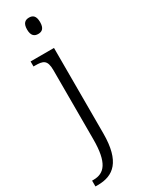

<svg xmlns="http://www.w3.org/2000/svg" viewBox="-255 -784 803 1059"><g transform="rotate(-30 146.5 -255.0)"><path d="M153 -646C177 -646 194 -658 194 -698C194 -738 177 -750 153 -750C129 -750 111 -738 111 -698C111 -658 129 -646 153 -646ZM5 240H21C120 240 189 187 189 8V-536H40V-504H50C101 -504 125 -497 125 -431V9C125 157 84 203 14 203H5Z"/></g></svg>

Font: Noto Serif Light
Style: Regular
Weight: 300
Designer: Monotype Design Team
Foundry: Monotype Imaging Inc.
Version: Version 2.013